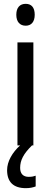

<svg xmlns="http://www.w3.org/2000/svg" viewBox="-20 -758 265 1001"><path d="M114 -738C84 -738 65 -719 65 -681C65 -644 84 -624 114 -624C143 -624 161 -644 161 -681C161 -719 144 -738 114 -738ZM85 117C85 78 102 44 147 0H154V-537H71V0H85C45 36 17 83 17 129C17 190 49 223 115 223C136 223 153 219 166 214V158C158 161 147 164 130 164C101 164 85 148 85 117Z"/></svg>

Font: Noto Sans Khmer UI Condensed
Style: Regular
Weight: 400
Width: 3
Designer: Danh Hong and the Monotype Design Team
Foundry: Monotype Imaging Inc.
Version: Version 2.002